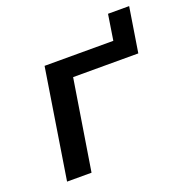

<svg xmlns="http://www.w3.org/2000/svg" viewBox="-113 -709 779 811"><g transform="rotate(-20 276.5 -303.5)"><path d="M53 0 131 -492H440L458 -607H553L521 -406H228L163 0Z"/></g></svg>

Font: Nunito Sans 10pt SemiExpanded SemiBold
Style: Italic
Weight: 600
Width: 6
Italic angle: -9°
Designer: Vernon Adams
Foundry: Vernon Adams
Version: Version 3.101;gftools[0.9.27]